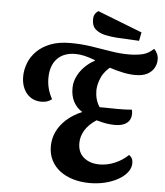

<svg xmlns="http://www.w3.org/2000/svg" viewBox="-60 -936 870 1010"><g transform="rotate(5 375.5 -430.5)"><path d="M451 22Q404 22 363.5 10Q323 -2 293.5 -24.5Q264 -47 247.5 -79.5Q231 -112 231 -153Q231 -194 248 -230Q265 -266 298 -296Q331 -326 380 -347Q349 -366 333 -397.5Q317 -429 318 -470Q318 -503 335.5 -536Q353 -569 383.5 -595Q414 -621 452 -633L521 -605Q478 -574 461.5 -537.5Q445 -501 444 -468Q444 -443 450 -421Q456 -399 469 -380Q480 -380 496.5 -380Q513 -380 530 -379.5Q547 -379 559 -379Q575 -379 597.5 -379.5Q620 -380 639 -382Q640 -377 641 -372Q642 -367 642 -361Q642 -329 620 -311.5Q598 -294 558 -294Q535 -294 512.5 -297.5Q490 -301 459 -310Q419 -284 399 -251.5Q379 -219 379 -183Q379 -133 411.5 -106.5Q444 -80 494 -80Q535 -80 575 -97Q615 -114 645 -143Q655 -137 660.5 -126.5Q666 -116 666 -102Q666 -76 648.5 -53.5Q631 -31 601 -14Q571 3 532.5 12.5Q494 22 451 22ZM162 -382Q128 -382 104 -398Q80 -414 67 -442Q54 -470 54 -505Q54 -541 67.5 -576.5Q81 -612 109.5 -640.5Q138 -669 181.5 -686Q225 -703 286 -703Q343 -703 396.5 -695Q450 -687 500 -678.5Q550 -670 597 -670Q635 -670 667.5 -677Q700 -684 728 -711Q739 -700 745.5 -685Q752 -670 751 -654Q751 -632 739.5 -611.5Q728 -591 704 -578Q680 -565 641 -565Q610 -565 574.5 -572.5Q539 -580 501 -592.5Q463 -605 423 -621L421 -625Q392 -636 367 -642Q342 -648 318 -648Q256 -648 221.5 -611.5Q187 -575 187 -509Q187 -481 194 -454Q201 -427 216 -400Q205 -391 191 -386.5Q177 -382 162 -382ZM645 -746 529 -752Q498 -754 466.5 -760.5Q435 -767 414.5 -784.5Q394 -802 394 -836Q394 -853 400 -864Q406 -875 418 -883L654 -791Z"/></g></svg>

Font: Sansita Swashed Light Medium
Style: Regular
Weight: 500
Version: Version 1.003